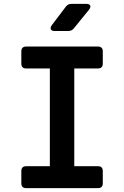

<svg xmlns="http://www.w3.org/2000/svg" viewBox="-20 -970 640 990"><path d="M115 0Q90 0 90 -25V-88Q90 -113 115 -113H237V-617H115Q90 -617 90 -642V-705Q90 -730 115 -730H485Q510 -730 510 -705V-642Q510 -617 485 -617H363V-113H485Q510 -113 510 -88V-25Q510 0 485 0ZM262 -810Q247 -810 242.5 -818.5Q238 -827 247 -840L319 -935Q330 -950 348 -950H425Q441 -950 445 -941.5Q449 -933 439 -920L361 -824Q350 -810 331 -810Z"/></svg>

Font: Pitagon Sans Mono
Style: Bold
Weight: 700
Monospace: yes
Designer: Travis Tran
Foundry: Pitagon
Version: Version 1.001; ttfautohint (v1.8.4.7-5d5b);gftools[0.9.26]